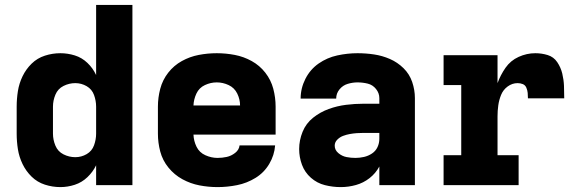

<svg xmlns="http://www.w3.org/2000/svg" viewBox="-20 -755 2344 783"><path d="M226 8Q256 8 285 -1.5Q314 -11 336.5 -32.5Q359 -54 372 -81V0H520V-735H372V-449Q359 -477 336.5 -498.5Q314 -520 285 -529Q256 -538 226 -538Q194 -538 163 -528Q132 -518 109 -495.5Q86 -473 72 -444Q58 -415 53 -383.5Q48 -352 48 -320V-210Q48 -178 53 -146.5Q58 -115 72 -86Q86 -57 109 -34.5Q132 -12 163 -2Q194 8 226 8ZM287 -114Q262 -114 239 -125.5Q216 -137 206 -161Q196 -185 196 -210V-320Q196 -345 206 -369Q216 -393 239 -404.5Q262 -416 287 -416Q312 -416 333.5 -403.5Q355 -391 363.5 -367.5Q372 -344 372 -320V-210Q372 -186 363.5 -162.5Q355 -139 333.5 -126.5Q312 -114 287 -114Z M867 8Q907 8 947 0Q987 -8 1022 -29.5Q1057 -51 1078 -86.5Q1099 -122 1102 -162H957Q955 -144 939 -131.5Q923 -119 904.5 -115Q886 -111 867 -111Q842 -111 817.5 -122Q793 -133 781.5 -156.5Q770 -180 769 -206H1104V-320Q1104 -357 1094.5 -393Q1085 -429 1062 -458.5Q1039 -488 1006.5 -506Q974 -524 937.5 -531Q901 -538 864 -538Q827 -538 790.5 -531Q754 -524 721.5 -506Q689 -488 666 -458.5Q643 -429 633.5 -393Q624 -357 624 -320V-210Q624 -173 633.5 -137Q643 -101 667 -71.5Q691 -42 724 -24Q757 -6 793.5 1Q830 8 867 8ZM769 -325Q770 -350 781 -373.5Q792 -397 815.5 -408Q839 -419 864 -419Q889 -419 912.5 -408Q936 -397 947.5 -373.5Q959 -350 959 -325Z M1370 8Q1401 8 1431.5 -0.5Q1462 -9 1487 -28.5Q1512 -48 1527 -76V0H1672V-355Q1672 -388 1661 -420.5Q1650 -453 1625.5 -477Q1601 -501 1570 -514.5Q1539 -528 1505.5 -533Q1472 -538 1438 -538Q1397 -538 1355.5 -529Q1314 -520 1279.5 -496Q1245 -472 1225.5 -433.5Q1206 -395 1206 -353H1351Q1351 -374 1364.5 -390.5Q1378 -407 1398 -413Q1418 -419 1438 -419Q1459 -419 1479.5 -414Q1500 -409 1513.5 -392Q1527 -375 1527 -355V-332H1463Q1427 -332 1391 -327.5Q1355 -323 1320.5 -310.5Q1286 -298 1257 -275Q1228 -252 1214 -217.5Q1200 -183 1200 -147Q1200 -114 1211.5 -83Q1223 -52 1248 -30Q1273 -8 1305 0Q1337 8 1369 8ZM1429 -111Q1411 -111 1393 -114.5Q1375 -118 1360 -130.5Q1345 -143 1345 -161Q1345 -175 1355.5 -185.5Q1366 -196 1379.5 -201Q1393 -206 1407 -208.5Q1421 -211 1435 -212Q1449 -213 1463 -213H1527V-189Q1527 -171 1519.5 -155Q1512 -139 1497 -129Q1482 -119 1464.5 -115Q1447 -111 1429 -111Z M1789 0H2095V-122H2009V-281Q2009 -303 2012 -325Q2015 -347 2023.5 -368Q2032 -389 2050.5 -402.5Q2069 -416 2091 -416Q2102 -416 2112 -412Q2122 -408 2126.5 -397.5Q2131 -387 2132 -376Q2133 -365 2133 -354H2281Q2281 -380 2280 -405Q2279 -430 2273 -455Q2267 -480 2252.5 -501.5Q2238 -523 2213.5 -530.5Q2189 -538 2163 -538Q2128 -538 2095 -523Q2062 -508 2041.5 -478.5Q2021 -449 2009 -416V-530H1789V-408H1861V-122H1789Z"/></svg>

Font: Iosevka Sparkle Heavy
Style: Regular
Weight: 900
Designer: Belleve Invis
Foundry: Belleve Invis
Version: Version 4.5.0; ttfautohint (v1.8.3)